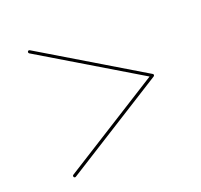

<svg xmlns="http://www.w3.org/2000/svg" viewBox="-94 -764 738 705"><g transform="rotate(-20 275.0 -411.0)"><path d="M89 -164Q86 -162 83 -163.5Q80 -165 80 -169Q80 -173 83 -174L469 -417L83 -648Q80 -650 80 -653Q80 -657 83 -658.5Q86 -660 89 -658L483 -422Q486 -421 486 -417Q486 -414 483 -412Z"/></g></svg>

Font: Moirai One
Style: Regular
Weight: 400
Designer: Jiyeon Park
Foundry: JAMO
Version: Version 1.000; ttfautohint (v1.8.4.7-5d5b);gftools[0.9.29]